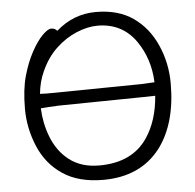

<svg xmlns="http://www.w3.org/2000/svg" viewBox="-52 -766 849 836"><g transform="rotate(-5 372.5 -347.5)"><path d="M223 -646Q299 -713 397 -713Q495 -713 560 -667.5Q625 -622 660 -543Q695 -464 695 -375Q695 -200 616 -95Q529 18 366 18Q259 18 189.5 -28.5Q120 -75 86.5 -155Q53 -235 53 -319.5Q53 -404 69.5 -462.5Q86 -521 110 -565Q134 -609 158 -633.5Q182 -658 197.5 -658Q213 -658 223 -646ZM625 -386Q621 -489 566 -568Q506 -653 399 -653Q356 -653 307.5 -633Q259 -613 217 -573.5Q175 -534 149 -475Q129 -432 124 -379Q140 -378 156 -378L569 -383Q571 -383 625 -386ZM122 -316Q125 -250 147 -193Q172 -126 224 -86Q276 -46 354 -46Q498 -46 565 -145Q615 -219 623 -327H617Q590 -327 570 -326L202 -321Q153 -319 122 -316Z"/></g></svg>

Font: ToneOZ-Pinyin-WenKai-Regular
Style: Regular
Weight: 400
Designer: Fontworks Inc.
Foundry: ToneOZ
Version: Version 0.240331